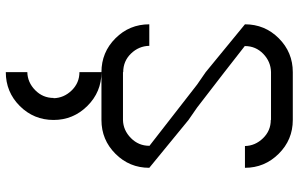

<svg xmlns="http://www.w3.org/2000/svg" viewBox="-206 -502 1040 669"><g transform="rotate(90 314.5 -167.0)"><path d="M230.8 258.3Q266.7 257.5 293.8 230.8Q320.8 204.2 320.8 166.7H321.7Q320.8 130.8 294.6 103.8Q268.3 76.7 230.8 76.7V0Q300 0 348.8 49.2Q397.5 98.3 397.5 166.7Q397.5 235.8 348.8 284.6Q300 333.3 230.8 333.3ZM139.2 -166.7Q140 -130 166.2 -102.9Q192.5 -75.8 230.8 -75.8V-75H397.5Q433.3 -75.8 460.4 -102.5Q487.5 -129.2 487.5 -166.7H488.3Q414.2 -225 274.2 -333.3L230.8 -363.3L64.2 -500Q64.2 -569.2 112.9 -617.9Q161.7 -666.7 230.8 -666.7H397.5Q466.7 -666.7 515.4 -617.5Q564.2 -568.3 564.2 -500H488.3Q487.5 -535.8 461.2 -562.9Q435 -590 397.5 -590V-590.8H230.8Q194.2 -590 167.1 -563.8Q140 -537.5 140 -500H139.2Q217.5 -438.3 354.2 -333.3L397.5 -303.3L564.2 -166.7Q564.2 -97.5 515.4 -48.8Q466.7 0 397.5 0H230.8Q161.7 0 112.9 -48.8Q64.2 -97.5 64.2 -166.7Z"/></g></svg>

Font: 0xA000-Squarish
Style: Squareish
Weight: 400
Version: Version 0.1